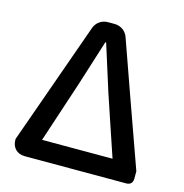

<svg xmlns="http://www.w3.org/2000/svg" viewBox="-108 -837 897 937"><g transform="rotate(15 340.0 -368.5)"><path d="M526 -403 425 -688C415 -718 388 -737 356 -737H323C292 -737 265 -718 255 -689L35 -70V-65C35 -26 61 0 100 0H340H613C633 0 645 -12 645 -32V-70ZM465 -253 517 -99H339H161L263 -408L336 -639H340L413 -408Z"/></g></svg>

Font: GenSenRounded2 TW M
Style: Regular
Weight: 500
Version: Version 2.100;PS 2.1;hotconv 16.6.51;makeotf.lib2.5.65220 DE